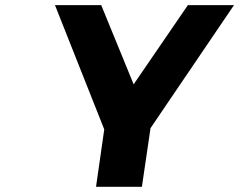

<svg xmlns="http://www.w3.org/2000/svg" viewBox="-20 -720 922 740"><path d="M191.9 -700.2H370.1L495.1 -395L704.1 -700.2H881.8L560.1 -226.1L526.9 0H350.1L381.8 -221.2Z"/></svg>

Font: Trueno
Style: Bold Italic
Weight: 700
Designer: Julieta Ulanovsky
Foundry: Julieta Ulanovsky
Version: Version 3.001b | FøM Fix